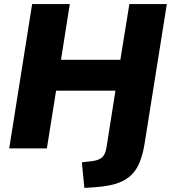

<svg xmlns="http://www.w3.org/2000/svg" viewBox="-20 -725 835 938"><path d="M392 193 380 68 431 62Q464 58 479.5 43Q495 28 500 -3L544 -282H254L209 0H25L137 -705H321L278 -433H568L612 -705H795L687 -27Q676 47 650 93Q624 139 574 162Q524 185 439 190Z"/></svg>

Font: Nunito Sans Black
Style: Italic
Weight: 900
Italic angle: -9°
Designer: Vernon Adams
Foundry: Vernon Adams
Version: Version 3.006; ttfautohint (v1.8.3)